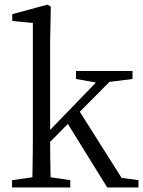

<svg xmlns="http://www.w3.org/2000/svg" viewBox="-20 -827 632 847"><path d="M516.6 -42 590.8 -32.2V0H453.1L279.3 -280.3L201.2 -201.2Q201.2 -143.6 203.1 -44.9L290 -32.2V0H33.2V-32.2L123 -44.9Q125 -162.1 125 -227.5V-725.6L34.2 -734.4V-764.6L189.5 -806.6L204.1 -797.9L201.2 -643.6V-253.9L403.3 -462.9L315.4 -478.5V-513.7H564.5V-478.5L462.9 -465.8L332 -334Z"/></svg>

Font: GenYoMin JP Regular
Style: Regular
Weight: 400
Version: Version 1.001;PS 1;hotconv 16.6.51;makeotf.lib2.5.65220 DEVE